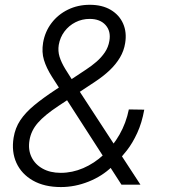

<svg xmlns="http://www.w3.org/2000/svg" viewBox="-20 -755 690 785"><path d="M229 9.8Q161.6 9.8 114.7 -16.8Q67.9 -43.5 47.1 -89.1Q26.4 -134.8 35.6 -191.9Q42 -231.9 63 -263.4Q84 -294.9 120.4 -325Q156.7 -355 209.5 -389.6L332 -470.7Q354.5 -485.4 374.5 -502.7Q394.5 -520 408.7 -541Q422.9 -562 427.2 -587.9Q434.1 -627.4 411.6 -652.6Q389.2 -677.7 346.7 -677.7Q315.4 -677.7 288.6 -664.1Q261.7 -650.4 243.7 -626.5Q225.6 -602.5 220.2 -571.3Q216.3 -546.4 223.4 -523.2Q230.5 -500 247.1 -472.7Q263.7 -445.3 288.1 -407.7L554.2 0H476.6L246.6 -356.9Q214.8 -405.8 192.1 -441.7Q169.4 -477.5 159.7 -509.8Q149.9 -542 156.2 -580.6Q164.1 -626 190.7 -660.9Q217.3 -695.8 257.8 -715.6Q298.3 -735.4 347.2 -735.4Q397.9 -735.4 432.9 -714.6Q467.8 -693.8 483.4 -658.4Q499 -623 491.7 -578.6Q486.8 -547.4 470.5 -519.8Q454.1 -492.2 428.5 -467.8Q402.8 -443.4 368.7 -420.9L219.7 -322.3Q162.6 -284.7 134.8 -252.7Q106.9 -220.7 100.6 -181.6Q94.2 -143.6 108.6 -113.3Q123 -83 154.1 -65.7Q185.1 -48.3 228.5 -48.3Q275.4 -48.3 320.3 -67.6Q365.2 -86.9 403.3 -122.1Q441.4 -157.2 468.5 -204.6Q495.6 -252 506.8 -307.6L569.8 -306.6Q560.1 -252.4 541 -211.2Q522 -169.9 499 -140.4Q476.1 -110.8 454.6 -90.3L437.5 -73.2Q397.9 -34.7 342.3 -12.5Q286.6 9.8 229 9.8Z"/></svg>

Font: Inter 20pt Light
Style: Italic
Weight: 300
Italic angle: -9.3988°
Version: Version 4.001;git-66647c0bb